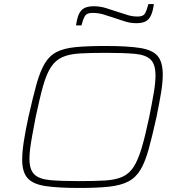

<svg xmlns="http://www.w3.org/2000/svg" viewBox="-20 -924 886 952"><path d="M374 8Q267 8 205 -1.5Q143 -11 116.5 -41Q90 -71 90 -132Q90 -170 98 -222.5Q106 -275 121 -344Q143 -442 161 -506.5Q179 -571 202 -609.5Q225 -648 261.5 -666.5Q298 -685 356.5 -690.5Q415 -696 503 -696Q614 -696 675.5 -686Q737 -676 762 -646Q787 -616 787 -554Q787 -515 778.5 -463.5Q770 -412 756 -344Q735 -249 717.5 -185.5Q700 -122 677 -83Q654 -44 617 -24.5Q580 -5 521.5 1.5Q463 8 374 8ZM371 -26Q448 -26 500 -29Q552 -32 586 -47Q620 -62 642 -95.5Q664 -129 682 -189Q700 -249 720 -344Q734 -414 742.5 -464Q751 -514 751 -550Q751 -605 727 -628.5Q703 -652 649.5 -657Q596 -662 506 -662Q428 -662 376 -659Q324 -656 290 -641Q256 -626 233.5 -592.5Q211 -559 194 -499Q177 -439 157 -344Q148 -297 141 -259Q134 -221 130 -191Q126 -161 126 -137Q126 -83 150 -59.5Q174 -36 227.5 -31Q281 -26 371 -26ZM357 -798Q362 -834 371.5 -854.5Q381 -875 398.5 -884Q416 -893 445 -893Q476 -893 505 -884Q534 -875 564 -865Q587 -858 611 -850Q635 -842 663 -842Q689 -842 698 -856Q707 -870 716 -904H743Q738 -868 728.5 -847.5Q719 -827 702 -818Q685 -809 656 -809Q625 -809 595.5 -819Q566 -829 535 -839Q512 -847 489 -853.5Q466 -860 438 -860Q412 -860 402.5 -846.5Q393 -833 384 -798Z"/></svg>

Font: Saira Expanded Thin
Style: Italic
Weight: 250
Width: 7
Italic angle: -12°
Designer: Hector Gatti with collaboration of the Omnibus-Type team
Foundry: Omnibus-Type
Version: Version 1.101